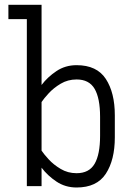

<svg xmlns="http://www.w3.org/2000/svg" viewBox="-20 -789 560 814"><path d="M93.8 0V-708H15.6V-768.6H156.2V-428.7Q181.6 -462.4 219.2 -487.5Q256.8 -512.7 304.7 -512.7Q390.6 -512.7 428.7 -454.3Q466.8 -396 466.8 -299.8V-207Q466.8 -110.8 428.7 -52.5Q390.6 5.9 304.7 5.9Q256.8 5.9 219.2 -19.3Q181.6 -44.4 156.2 -78.1V0ZM304.7 -452.1Q267.6 -452.1 237.3 -434.1Q207 -416 186.3 -393.3Q165.5 -370.6 156.2 -356.4V-150.4Q165.5 -136.2 186.3 -113.5Q207 -90.8 237.3 -72.8Q267.6 -54.7 304.7 -54.7Q357.9 -54.7 381.1 -94.5Q404.3 -134.3 404.3 -212.9V-293.9Q404.3 -372.6 381.1 -412.4Q357.9 -452.1 304.7 -452.1Z"/></svg>

Font: Kay Pho Du
Style: Regular
Weight: 400
Designer: Victor Gaultney, Khu Oo Reh
Foundry: SIL International
Version: Version 3.000